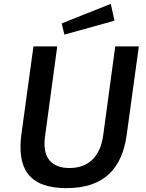

<svg xmlns="http://www.w3.org/2000/svg" viewBox="-20 -963 754 993"><path d="M553 -943 299 -842 313 -784 572 -856ZM635 -264 698 -723H576L513 -258C496 -146 431 -94 339 -94C248 -94 197 -146 213 -258L276 -723H153L91 -271C67 -93 127 10 324 10C520 10 611 -93 635 -264Z"/></svg>

Font: United Sans SemiBold
Style: Italic
Weight: 600
Italic angle: -8°
Designer: Pablo Impallari, Rodrigo Fuenzalida (Modified by Dan O. Williams)
Version: Version 1.000;PS 001.000;hotconv 1.0.88;makeotf.lib2.5.64775